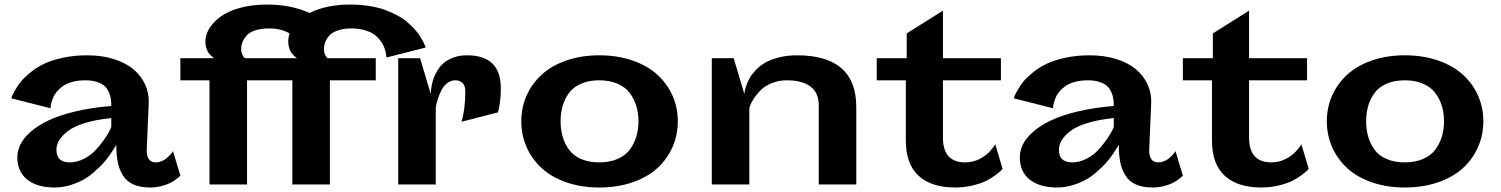

<svg xmlns="http://www.w3.org/2000/svg" viewBox="-20 -811 6600 844"><path d="M625 -151.9Q624 -127 633.8 -112.1Q643.6 -97.2 665 -97.2Q677.7 -97.2 690.2 -102.3Q702.6 -107.4 711.4 -114.7Q720.2 -122.1 727.1 -129.4Q733.9 -136.7 737.3 -141.6L740.2 -147L772.9 -39.1Q771 -37.1 767.3 -33.4Q763.7 -29.8 751.2 -20.8Q738.8 -11.7 724.4 -4.9Q710 2 687.3 7.6Q664.6 13.2 640.1 13.2Q596.7 13.2 566.9 0Q537.1 -13.2 520.8 -39.3Q504.4 -65.4 497.8 -97.9Q491.2 -130.4 491.2 -174.8Q486.3 -166.5 483.4 -161.1Q480.5 -155.8 465.6 -134Q450.7 -112.3 436.5 -96.4Q422.4 -80.6 397.7 -58.3Q373 -36.1 348.1 -22Q323.2 -7.8 289.3 2.7Q255.4 13.2 220.2 13.2Q143.1 13.2 99.6 -21.7Q56.2 -56.6 56.2 -119.1Q56.2 -147.9 69.6 -175.8Q83 -203.6 114.3 -231.2Q145.5 -258.8 192.1 -281.2Q238.8 -303.7 309.8 -320.8Q380.9 -337.9 469.2 -345.2Q469.2 -362.8 467.3 -376.7Q465.3 -390.6 458.3 -406.5Q451.2 -422.4 439.5 -433.1Q427.7 -443.8 406 -450.9Q384.3 -458 355 -458Q324.2 -458 298.8 -451.2Q273.4 -444.3 258.1 -433.6Q242.7 -422.9 231.2 -409.7Q219.7 -396.5 214.4 -383.3Q209 -370.1 206.1 -359.4Q203.1 -348.6 202.6 -341.8L202.1 -335L29.8 -378.9Q30.8 -382.8 33.4 -389.6Q36.1 -396.5 47.1 -416Q58.1 -435.5 72.8 -453.4Q87.4 -471.2 114.5 -493.2Q141.6 -515.1 174.3 -530.8Q207 -546.4 256.3 -557.1Q305.7 -567.9 362.8 -567.9Q428.7 -567.9 481.4 -551Q534.2 -534.2 567.6 -505.6Q601.1 -477.1 618.2 -439.2Q635.3 -401.4 633.8 -358.9ZM228 -152.8Q228 -97.2 286.1 -97.2Q318.8 -97.2 349.6 -113.3Q380.4 -129.4 401.1 -152.1Q421.9 -174.8 438 -197.8Q454.1 -220.7 461.9 -236.8L469.2 -252.9V-292Q404.3 -285.6 355.2 -270.8Q306.2 -255.9 279.8 -235.8Q253.4 -215.8 240.7 -195.1Q228 -174.3 228 -152.8Z M772.9 -555.2H921.9Q919.9 -556.2 917 -558.1Q914.1 -560.1 907.5 -566.4Q900.9 -572.8 895.8 -580.3Q890.6 -587.9 886.7 -600.6Q882.8 -613.3 882.8 -627.9Q882.8 -657.7 900.1 -686Q917.5 -714.4 950.2 -738.3Q982.9 -762.2 1035.9 -776.6Q1088.9 -791 1153.8 -791Q1259.8 -791 1340.8 -753.9Q1415 -791 1518.1 -791Q1563 -791 1603 -784.7Q1643.1 -778.3 1672.9 -767.3Q1702.6 -756.3 1728.5 -742.2Q1754.4 -728 1772.2 -712.2Q1790 -696.3 1804.2 -680.7Q1818.4 -665 1826.9 -650.9Q1835.4 -636.7 1841.1 -625.7Q1846.7 -614.7 1849.1 -608.4L1851.1 -602.1L1678.7 -558.1Q1678.7 -560.5 1678.2 -565.2Q1677.7 -569.8 1674.8 -583.3Q1671.9 -596.7 1666.5 -608.6Q1661.1 -620.6 1649.7 -635.5Q1638.2 -650.4 1622.8 -660.9Q1607.4 -671.4 1582 -678.7Q1556.6 -686 1525.9 -686Q1489.7 -686 1464.1 -677Q1438.5 -668 1426.3 -653.1Q1414.1 -638.2 1408.9 -623.8Q1403.8 -609.4 1403.8 -594.2Q1403.8 -583 1407.7 -573.2Q1411.6 -563.5 1415.5 -559.6L1419.9 -555.2H1631.8V-458H1430.2V0H1265.1V-458H1065.9V0H900.9V-458H772.9ZM1056.2 -555.2H1286.1Q1284.2 -556.2 1281.2 -558.1Q1278.3 -560.1 1271.7 -566.4Q1265.1 -572.8 1260 -580.3Q1254.9 -587.9 1251 -600.6Q1247.1 -613.3 1247.1 -627.9Q1247.1 -645.5 1252.9 -664.1Q1216.3 -686 1162.1 -686Q1126 -686 1100.3 -677Q1074.7 -668 1062.5 -653.1Q1050.3 -638.2 1045.2 -623.8Q1040 -609.4 1040 -594.2Q1040 -583 1044.2 -573.2Q1048.3 -563.5 1052.2 -559.6Z M1895.5 -336.9V0H1730.5V-555.2H1826.7L1873.5 -397.9Q1873.5 -401.4 1873.8 -407.5Q1874 -413.6 1877 -431.4Q1879.9 -449.2 1885.3 -465.1Q1890.6 -481 1902.6 -500.7Q1914.6 -520.5 1930.7 -534.4Q1946.8 -548.3 1973.4 -558.1Q2000 -567.9 2032.7 -567.9Q2181.6 -567.9 2181.6 -422.9Q2181.6 -392.1 2178.2 -365.7Q2174.8 -339.4 2171.9 -328.1L2168.5 -316.9L2008.8 -275.9Q2025.4 -332 2025.4 -408.2Q2025.4 -436 2012.5 -447Q1999.5 -458 1981.4 -458Q1961.9 -458 1945.8 -445.6Q1929.7 -433.1 1920.9 -415.3Q1912.1 -397.5 1906 -379.6Q1899.9 -361.8 1897.5 -349.6Z M2614.3 -567.9Q2693.8 -567.9 2759.5 -545.4Q2825.2 -522.9 2868.7 -483.6Q2912.1 -444.3 2935.8 -391.6Q2959.5 -338.9 2959.5 -277.8Q2959.5 -216.8 2935.8 -163.6Q2912.1 -110.4 2868.7 -71Q2825.2 -31.7 2759.5 -9.3Q2693.8 13.2 2614.3 13.2Q2535.6 13.2 2470.5 -9.3Q2405.3 -31.7 2362.1 -71Q2318.8 -110.4 2295.2 -163.6Q2271.5 -216.8 2271.5 -277.8Q2271.5 -338.9 2295.2 -391.6Q2318.8 -444.3 2362.1 -483.6Q2405.3 -522.9 2470.5 -545.4Q2535.6 -567.9 2614.3 -567.9ZM2614.3 -97.2Q2660.2 -97.2 2694.8 -112.3Q2729.5 -127.4 2748.8 -153.8Q2768.1 -180.2 2777.3 -211.2Q2786.6 -242.2 2786.6 -277.8Q2786.6 -313.5 2777.3 -344.5Q2768.1 -375.5 2748.8 -401.6Q2729.5 -427.7 2694.8 -442.9Q2660.2 -458 2614.3 -458Q2567.9 -458 2533.7 -442.9Q2499.5 -427.7 2480.7 -401.6Q2461.9 -375.5 2453.1 -344.7Q2444.3 -314 2444.3 -277.8Q2444.3 -241.7 2453.1 -210.9Q2461.9 -180.2 2480.7 -153.8Q2499.5 -127.4 2533.7 -112.3Q2567.9 -97.2 2614.3 -97.2Z M3579.1 0V-348.1Q3579.1 -402.8 3543 -430.4Q3506.8 -458 3439 -458Q3402.3 -458 3371.8 -445.3Q3341.3 -432.6 3324 -414.8Q3306.6 -397 3294.7 -379.2Q3282.7 -361.3 3278.3 -348.6L3273.9 -335.9V0H3108.9V-555.2H3205.1L3252 -397.9Q3252.4 -401.4 3253.2 -407.5Q3253.9 -413.6 3259.5 -431.4Q3265.1 -449.2 3273.7 -465.1Q3282.2 -481 3300.3 -500.7Q3318.4 -520.5 3341.6 -534.4Q3364.7 -548.3 3401.9 -558.1Q3439 -567.9 3483.9 -567.9Q3744.1 -567.9 3744.1 -339.8V0Z M3834 -458V-555.2H3965.8V-664.1L4125 -764.2V-555.2H4379.9V-458H4125V-206.1Q4125 -97.2 4223.1 -97.2Q4241.2 -97.2 4258.1 -101.6Q4274.9 -106 4287.8 -113Q4300.8 -120.1 4312 -128.4Q4323.2 -136.7 4330.8 -145.3Q4338.4 -153.8 4344 -160.9Q4349.6 -168 4352.5 -172.4L4355 -176.8L4387.2 -68.8Q4384.3 -65.4 4379.2 -60.1Q4374 -54.7 4355 -40.5Q4335.9 -26.4 4313.7 -15.4Q4291.5 -4.4 4254.9 4.4Q4218.3 13.2 4178.2 13.2Q4074.7 13.2 4018.3 -38.1Q3961.9 -89.4 3961.9 -193.8V-458Z M5031.7 -151.9Q5030.8 -127 5040.5 -112.1Q5050.3 -97.2 5071.8 -97.2Q5084.5 -97.2 5096.9 -102.3Q5109.4 -107.4 5118.2 -114.7Q5127 -122.1 5133.8 -129.4Q5140.6 -136.7 5144 -141.6L5147 -147L5179.7 -39.1Q5177.7 -37.1 5174.1 -33.4Q5170.4 -29.8 5158 -20.8Q5145.5 -11.7 5131.1 -4.9Q5116.7 2 5094 7.6Q5071.3 13.2 5046.9 13.2Q5003.4 13.2 4973.6 0Q4943.8 -13.2 4927.5 -39.3Q4911.1 -65.4 4904.5 -97.9Q4897.9 -130.4 4897.9 -174.8Q4893.1 -166.5 4890.1 -161.1Q4887.2 -155.8 4872.3 -134Q4857.4 -112.3 4843.3 -96.4Q4829.1 -80.6 4804.4 -58.3Q4779.8 -36.1 4754.9 -22Q4730 -7.8 4696 2.7Q4662.1 13.2 4627 13.2Q4549.8 13.2 4506.3 -21.7Q4462.9 -56.6 4462.9 -119.1Q4462.9 -147.9 4476.3 -175.8Q4489.7 -203.6 4521 -231.2Q4552.2 -258.8 4598.9 -281.2Q4645.5 -303.7 4716.6 -320.8Q4787.6 -337.9 4876 -345.2Q4876 -362.8 4874 -376.7Q4872.1 -390.6 4865 -406.5Q4857.9 -422.4 4846.2 -433.1Q4834.5 -443.8 4812.7 -450.9Q4791 -458 4761.7 -458Q4731 -458 4705.6 -451.2Q4680.2 -444.3 4664.8 -433.6Q4649.4 -422.9 4637.9 -409.7Q4626.5 -396.5 4621.1 -383.3Q4615.7 -370.1 4612.8 -359.4Q4609.9 -348.6 4609.4 -341.8L4608.9 -335L4436.5 -378.9Q4437.5 -382.8 4440.2 -389.6Q4442.9 -396.5 4453.9 -416Q4464.8 -435.5 4479.5 -453.4Q4494.1 -471.2 4521.2 -493.2Q4548.3 -515.1 4581.1 -530.8Q4613.8 -546.4 4663.1 -557.1Q4712.4 -567.9 4769.5 -567.9Q4835.4 -567.9 4888.2 -551Q4940.9 -534.2 4974.4 -505.6Q5007.8 -477.1 5024.9 -439.2Q5042 -401.4 5040.5 -358.9ZM4634.8 -152.8Q4634.8 -97.2 4692.9 -97.2Q4725.6 -97.2 4756.3 -113.3Q4787.1 -129.4 4807.9 -152.1Q4828.6 -174.8 4844.7 -197.8Q4860.8 -220.7 4868.7 -236.8L4876 -252.9V-292Q4811 -285.6 4762 -270.8Q4712.9 -255.9 4686.5 -235.8Q4660.2 -215.8 4647.5 -195.1Q4634.8 -174.3 4634.8 -152.8Z M5179.7 -458V-555.2H5311.5V-664.1L5470.7 -764.2V-555.2H5725.6V-458H5470.7V-206.1Q5470.7 -97.2 5568.8 -97.2Q5586.9 -97.2 5603.8 -101.6Q5620.6 -106 5633.5 -113Q5646.5 -120.1 5657.7 -128.4Q5668.9 -136.7 5676.5 -145.3Q5684.1 -153.8 5689.7 -160.9Q5695.3 -168 5698.2 -172.4L5700.7 -176.8L5732.9 -68.8Q5730 -65.4 5724.9 -60.1Q5719.7 -54.7 5700.7 -40.5Q5681.6 -26.4 5659.4 -15.4Q5637.2 -4.4 5600.6 4.4Q5564 13.2 5523.9 13.2Q5420.4 13.2 5364 -38.1Q5307.6 -89.4 5307.6 -193.8V-458Z M6155.3 -567.9Q6234.9 -567.9 6300.5 -545.4Q6366.2 -522.9 6409.7 -483.6Q6453.1 -444.3 6476.8 -391.6Q6500.5 -338.9 6500.5 -277.8Q6500.5 -216.8 6476.8 -163.6Q6453.1 -110.4 6409.7 -71Q6366.2 -31.7 6300.5 -9.3Q6234.9 13.2 6155.3 13.2Q6076.7 13.2 6011.5 -9.3Q5946.3 -31.7 5903.1 -71Q5859.9 -110.4 5836.2 -163.6Q5812.5 -216.8 5812.5 -277.8Q5812.5 -338.9 5836.2 -391.6Q5859.9 -444.3 5903.1 -483.6Q5946.3 -522.9 6011.5 -545.4Q6076.7 -567.9 6155.3 -567.9ZM6155.3 -97.2Q6201.2 -97.2 6235.8 -112.3Q6270.5 -127.4 6289.8 -153.8Q6309.1 -180.2 6318.4 -211.2Q6327.6 -242.2 6327.6 -277.8Q6327.6 -313.5 6318.4 -344.5Q6309.1 -375.5 6289.8 -401.6Q6270.5 -427.7 6235.8 -442.9Q6201.2 -458 6155.3 -458Q6108.9 -458 6074.7 -442.9Q6040.5 -427.7 6021.7 -401.6Q6002.9 -375.5 5994.1 -344.7Q5985.4 -314 5985.4 -277.8Q5985.4 -241.7 5994.1 -210.9Q6002.9 -180.2 6021.7 -153.8Q6040.5 -127.4 6074.7 -112.3Q6108.9 -97.2 6155.3 -97.2Z"/></svg>

Font: Sporting Grotesque
Style: Bold
Weight: 700
Designer: Lucas LE BIHAN
Foundry: Lucas LE BIHAN
Version: Version 2.002;PS 2.2;hotconv 1.0.88;makeotf.lib2.5.647800